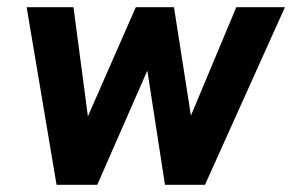

<svg xmlns="http://www.w3.org/2000/svg" viewBox="-20 -513 811 533"><path d="M137 0 54 -493H184L224 -190L357 -493H463L510 -192L636 -493H771L549 0H438L389 -317L250 0Z"/></svg>

Font: Hanken Grotesk
Style: Bold Italic
Weight: 700
Italic angle: -8°
Designer: Alfredo Marco Pradil
Foundry: Hanken Design Co.
Version: Version 3.013